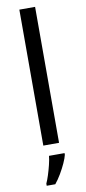

<svg xmlns="http://www.w3.org/2000/svg" viewBox="-106 -798 471 1057"><g transform="rotate(-10 129.0 -269.5)"><path d="M173 0H85V-760H173ZM193 70Q189 88 176.5 115.5Q164 143 147.5 171Q131 199 113 221H65V209Q73 192 81.5 165.5Q90 139 97 110.5Q104 82 106 61H193Z"/></g></svg>

Font: Noto Sans Balinese
Style: Regular
Weight: 400
Designer: Aditya Bayu, David Williams
Foundry: David Williams
Version: Version 2.003